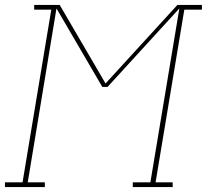

<svg xmlns="http://www.w3.org/2000/svg" viewBox="-38 -755 835 775"><path d="M-18 0V-19H53L169 -716H100V-735H203L388 -418L678 -735H777V-716H706L590 -19H659V0H498V-19H569L686 -721L396 -404H375L190 -721L74 -19H143V0Z"/></svg>

Font: Iosevka Etoile Thin Oblique
Style: Regular
Weight: 100
Italic angle: -9°
Designer: Belleve Invis
Foundry: Belleve Invis
Version: Version 15.5.2; ttfautohint (v1.8.4)